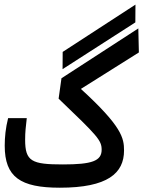

<svg xmlns="http://www.w3.org/2000/svg" viewBox="-20 -831 638 854"><path d="M246.1 3.9C459 3.9 531.7 -60.5 531.7 -161.6C531.7 -216.8 522.5 -268.6 339.8 -435.5L597.7 -597.7L595.2 -704.6L253.4 -482.9L240.7 -392.1C414.1 -226.1 432.1 -207 432.1 -165C432.1 -115.2 389.6 -99.6 259.8 -99.6C120.6 -99.6 91.8 -113.3 91.8 -209.5C91.8 -244.1 94.7 -266.6 99.1 -305.7H16.1C4.9 -261.2 1 -220.7 1 -183.1C1 -43.5 70.3 3.9 246.1 3.9ZM258.3 -523.4 582 -731.4 582.5 -810.5 258.8 -600.1Z"/></svg>

Font: Cascadia Mono NF
Style: Regular
Weight: 400
Monospace: yes
Designer: Aaron Bell
Foundry: Saja Typeworks
Version: Version 2404.023